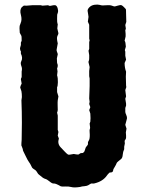

<svg xmlns="http://www.w3.org/2000/svg" viewBox="-20 -813 625 844"><path d="M530.8 -417 534.2 -389.2 530.8 -378.9 534.2 -357.4V-348.6L530.8 -338.4V-320.8Q531.2 -315.9 535.2 -307.1Q539.1 -298.3 538.1 -292L530.8 -264.2L536.1 -247.6L533.2 -231Q533.2 -229 534.2 -217.3Q535.2 -205.6 532.2 -201.2Q528.8 -196.3 527.8 -193.8L528.8 -182.1L525.9 -168Q525.9 -162.6 525.9 -157.2Q520.5 -146 519.5 -132.8Q518.6 -119.6 512.7 -114.3Q506.8 -108.9 499.5 -103.5Q492.7 -98.1 492.2 -94.7Q491.2 -90.8 485.4 -81.1Q479.5 -71.3 478.5 -69.3Q478 -67.9 477.5 -64.5Q476.1 -55.2 468.3 -55.2Q460.4 -55.2 459 -51.8Q455.1 -48.8 449.2 -40.5Q431.6 -15.6 395 -6.8Q393.1 -5.9 387.7 -6.3Q381.8 -6.8 379.9 -5.9Q377.9 -4.9 374.5 -2.9Q371.1 -1 368.2 1Q362.8 4.4 351.6 5.4Q340.3 5.9 332 8.8Q306.2 12.7 293.9 9.3Q281.2 5.9 266.1 6.8Q251 7.8 247.1 5.9Q224.1 -7.3 216.8 -6.3Q209.5 -5.4 198.2 -15.1Q186.5 -24.9 178.2 -26.9Q169.9 -28.8 151.9 -44.9Q147.9 -46.9 143.1 -55.7Q138.2 -64.5 130.4 -68.4Q123 -73.2 121.1 -76.2Q119.1 -79.1 116.2 -85.9Q113.3 -92.8 107.4 -100.6Q101.6 -108.4 93.8 -125Q85.9 -141.6 83 -147Q80.1 -151.9 80.1 -157.7L75.2 -170.9Q73.2 -171.9 74.2 -184.6Q75.2 -197.3 75.2 -198.2L76.2 -273.9Q76.2 -321.8 74.2 -372.1L76.2 -386.2Q76.2 -401.4 74.2 -412.1L68.8 -428.2Q68.8 -433.1 75.2 -445.8L71.8 -464.8Q71.8 -467.3 75.2 -474.1V-499Q78.1 -511.2 74.7 -520Q68.8 -535.2 73.2 -543Q81.5 -558.1 71.8 -577.1V-587.9Q67.9 -591.8 67.9 -601.1L71.8 -615.2V-626L75.2 -633.8Q75.2 -651.9 74.2 -654.8L66.9 -668.9Q64.9 -693.4 66.4 -699.2Q67.9 -705.1 70.8 -711.4Q77.6 -726.6 71.8 -747.6Q65.9 -768.6 75.2 -780.8Q76.2 -781.7 83 -787.1Q83 -789.1 97.2 -788.1L121.1 -790H159.2L167 -788.1L190.9 -790L198.2 -787.1Q202.1 -787.1 210 -789.1Q217.8 -791 223.1 -790Q230 -788.1 233.4 -776.9Q236.8 -765.6 234.4 -757.8Q231.9 -750 231.4 -748.5Q231 -747.1 231 -730.5Q231 -713.9 232.4 -710.9Q233.9 -707 233.9 -706.1L231.9 -688L236.8 -667Q236.8 -663.1 232.4 -654.8Q228 -646.5 233.9 -622.1L229 -595.2Q228 -590.8 231 -584Q233.9 -577.1 233.9 -574.2L230 -556.2L231 -536.1Q233.9 -530.3 233.9 -524.4Q233.9 -518.6 231 -512.2L232.9 -499L231 -481.9Q234.9 -469.7 234.4 -451.2Q233.9 -433.1 231 -430.2V-408.2Q236.8 -390.6 236.8 -389.2L233.9 -372.1Q232.9 -365.2 233.4 -350.1Q233.9 -335 233.9 -330.1Q233.9 -325.2 231 -317.9L233.9 -305.2V-242.2L236.8 -232.9L233.9 -216.8L238.8 -204.1Q231.4 -181.6 246.6 -165.5Q261.7 -149.9 265.6 -145.5Q269.5 -141.1 272.5 -138.7Q275.9 -136.2 278.8 -133.8Q281.7 -131.3 304.2 -136.2Q306.2 -136.2 315.4 -134.3Q324.7 -132.3 328.1 -135.7Q333 -140.1 336.9 -140.1H340.3Q345.7 -140.1 347.2 -143.1Q351.6 -146 353.5 -154.3Q355.5 -164.6 361.3 -170.4Q367.2 -176.3 366.7 -181.6Q366.2 -187 366.7 -188.5Q367.2 -189.9 369.1 -192.9Q371.1 -196.3 372.6 -200.2Q374 -204.1 374.5 -212.9Q375 -221.7 374 -232.4Q373 -243.2 375 -246.1Q377 -249 375.5 -257.8Q374 -266.6 374 -270L377 -277.8Q378.9 -291 377 -314L372.1 -329.1L377 -341.8L372.1 -356L374 -365.2L372.1 -379.9Q375 -445.8 374 -467.8L372.1 -478Q371.1 -503.9 374 -518.1L369.1 -539.1Q368.2 -541 370.1 -544.9Q372.1 -548.8 372.1 -557.6V-570.8Q369.1 -588.9 369.1 -589.8L372.1 -598.1V-627.9L374 -635.7L372.1 -643.1V-704.1L366.2 -717.8L369.1 -738.8Q369.1 -741.2 367.7 -749Q366.2 -756.8 365.2 -764.6Q364.3 -772.5 373 -781.2Q381.8 -790 395.5 -792Q409.2 -793.9 418 -791.5Q426.8 -789.1 430.7 -789.1Q434.6 -789.1 449.7 -790Q464.4 -791 471.7 -788.1Q479 -785.2 481.9 -784.7Q484.9 -784.2 497.1 -788.1Q509.3 -792 514.2 -790Q519 -788.1 525.4 -781.2Q532.2 -774.4 533.2 -772.9Q534.2 -771 534.2 -752.9L535.2 -716.8L530.8 -703.1L533.2 -688Q533.2 -685.1 530.8 -680.2L532.2 -664.1V-652.8L527.8 -633.8Q532.2 -629.4 533.2 -607.9L528.8 -592.8L530.8 -585.9V-567.9L534.2 -550.8L527.8 -536.1Q527.8 -515.1 534.2 -498L533.2 -476.1L534.2 -437L535.2 -430.2Z"/></svg>

Font: AntiqueNobleBoldCondensed
Style: BoldCondensed
Weight: 700
Version: Version 001.000